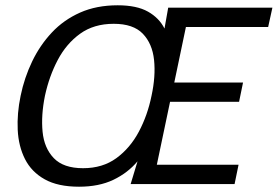

<svg xmlns="http://www.w3.org/2000/svg" viewBox="-20 -696 1050 726"><path d="M279 10Q199 10 149 -18Q99 -46 74.5 -94.5Q50 -143 47 -205Q44 -267 58 -334Q72 -402 101.5 -463.5Q131 -525 176 -573Q221 -621 283 -648.5Q345 -676 425 -676Q497 -676 539.5 -652Q582 -628 602 -588L616 -667H1010L994 -594H683L639 -384H899L884 -311H623L573 -73H882L867 0H474L500 -86Q463 -42 408.5 -16Q354 10 279 10ZM294 -60Q368 -60 420 -98Q472 -136 505 -198Q538 -260 553 -334Q569 -408 562.5 -469.5Q556 -531 520 -568.5Q484 -606 410 -606Q335 -606 283 -568.5Q231 -531 198.5 -469.5Q166 -408 150 -334Q135 -260 141 -198Q147 -136 183.5 -98Q220 -60 294 -60Z"/></svg>

Font: Epunda Sans
Style: Italic
Weight: 400
Italic angle: -12.0243°
Designer: Simon Atzbach
Foundry: typofactur
Version: Version 2.204; ttfautohint (v1.8.4.7-5d5b)